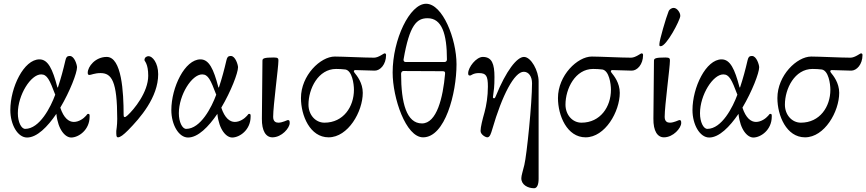

<svg xmlns="http://www.w3.org/2000/svg" viewBox="-20 -717 4611 1022"><path d="M124 15C177 15 233 -42 280 -111C289 -25 328 15 359 15C398 15 457 -25 457 -96C457 -105 458 -111 449 -111C445 -111 443 -107 438 -101C425 -86 400 -68 373 -68C346 -68 319 -89 301 -144C353 -232 390 -329 390 -359C390 -372 376 -419 352 -419C335 -419 332 -411 328 -395C317 -347 304 -299 289 -254C289 -252 288 -251 287 -251C286 -251 286 -252 285 -254C260 -349 236 -401 190 -401C107 -401 35 -252 35 -131C35 -54 74 15 124 15ZM114 -31C93 -31 75 -68 75 -114C75 -212 144 -321 199 -321C231 -321 244 -292 274 -213C250 -147 191 -31 114 -31Z M608 14C620 14 637 1 662 -24C726 -89 822 -199 822 -322C822 -383 791 -418 771 -418C761 -418 749 -412 749 -397C749 -391 769 -379 769 -314C769 -226 693 -134 659 -103C649 -94 647 -94 643 -94C638 -94 638 -102 638 -107C638 -226 628 -414 548 -414C487 -414 447 -362 447 -330C447 -320 450 -318 457 -318C464 -318 484 -328 515 -328C574 -328 604 -286 604 -84C604 -49 599 -23 599 -20C599 -1 598 14 608 14Z M981 15C1034 15 1090 -42 1137 -111C1146 -25 1185 15 1216 15C1255 15 1314 -25 1314 -96C1314 -105 1315 -111 1306 -111C1302 -111 1300 -107 1295 -101C1282 -86 1257 -68 1230 -68C1203 -68 1176 -89 1158 -144C1210 -232 1247 -329 1247 -359C1247 -372 1233 -419 1209 -419C1192 -419 1189 -411 1185 -395C1174 -347 1161 -299 1146 -254C1146 -252 1145 -251 1144 -251C1143 -251 1143 -252 1142 -254C1117 -349 1093 -401 1047 -401C964 -401 892 -252 892 -131C892 -54 931 15 981 15ZM971 -31C950 -31 932 -68 932 -114C932 -212 1001 -321 1056 -321C1088 -321 1101 -292 1131 -213C1107 -147 1048 -31 971 -31Z M1430 14C1480 14 1522 -36 1522 -62C1522 -73 1521 -78 1512 -78C1509 -78 1483 -64 1462 -64C1448 -64 1434 -70 1434 -95C1434 -155 1462 -358 1462 -394C1462 -405 1461 -411 1438 -411C1385 -411 1377 -406 1377 -394L1374 -86C1373 -19 1396 14 1430 14Z M1729 14C1833 14 1911 -123 1911 -223C1911 -276 1880 -314 1867 -330C1860 -338 1864 -344 1871 -344C1878 -344 1961 -341 1975 -341C2004 -341 2035 -374 2035 -424C2035 -429 2033 -433 2027 -433C2022 -433 1995 -410 1971 -410C1919 -410 1804 -416 1762 -416C1686 -416 1582 -316 1582 -195C1582 -102 1630 14 1729 14ZM1707 -64C1659 -64 1622 -106 1622 -160C1622 -245 1674 -350 1769 -350C1782 -350 1807 -349 1819 -347C1854 -340 1864 -272 1864 -239C1864 -149 1808 -64 1707 -64Z M2232 14C2349 14 2410 -220 2410 -375C2410 -510 2336 -697 2248 -697C2161 -697 2070 -507 2070 -331C2070 -196 2140 14 2232 14ZM2138 -387C2131 -387 2127 -394 2128 -400C2160 -586 2199 -620 2256 -620C2332 -620 2359 -537 2359 -400C2359 -393 2354 -387 2347 -387ZM2226 -60C2144 -60 2115 -169 2115 -324C2115 -331 2119 -339 2127 -339L2336 -338C2348 -338 2350 -334 2349 -323C2338 -198 2305 -60 2226 -60Z M2823 285C2839 285 2847 265 2847 235V-284C2847 -340 2807 -414 2769 -414C2732 -414 2674 -341 2619 -205C2614 -193 2612 -194 2609 -194C2606 -194 2603 -197 2604 -201C2609 -238 2612 -255 2612 -307C2612 -376 2599 -414 2550 -414C2515 -414 2472 -359 2472 -327C2472 -317 2475 -315 2482 -315C2489 -315 2498 -328 2529 -328C2568 -328 2577 -313 2577 -256C2577 -204 2569 -156 2559 -119C2548 -80 2538 -41 2538 -20C2538 -1 2564 14 2574 14C2588 14 2594 -8 2600 -28C2653 -211 2718 -335 2768 -335C2794 -335 2812 -310 2812 -274C2812 -169 2784 108 2771 161C2764 191 2755 217 2755 231C2754 266 2789 285 2823 285Z M3097 14C3201 14 3279 -123 3279 -223C3279 -276 3248 -314 3235 -330C3228 -338 3232 -344 3239 -344C3246 -344 3329 -341 3343 -341C3372 -341 3403 -374 3403 -424C3403 -429 3401 -433 3395 -433C3390 -433 3363 -410 3339 -410C3287 -410 3172 -416 3130 -416C3054 -416 2950 -316 2950 -195C2950 -102 2998 14 3097 14ZM3075 -64C3027 -64 2990 -106 2990 -160C2990 -245 3042 -350 3137 -350C3150 -350 3175 -349 3187 -347C3222 -340 3232 -272 3232 -239C3232 -149 3176 -64 3075 -64Z M3497 -471C3528 -471 3599 -608 3601 -631C3603 -647 3585 -675 3566 -675C3557 -675 3544 -669 3539 -657C3525 -623 3490 -502 3490 -484C3490 -475 3488 -471 3497 -471ZM3514 14C3564 14 3606 -36 3606 -62C3606 -73 3605 -78 3596 -78C3593 -78 3567 -64 3546 -64C3532 -64 3518 -70 3518 -95C3518 -155 3546 -358 3546 -394C3546 -405 3545 -411 3522 -411C3469 -411 3461 -406 3461 -394L3458 -86C3457 -19 3480 14 3514 14Z M3755 15C3808 15 3864 -42 3911 -111C3920 -25 3959 15 3990 15C4029 15 4088 -25 4088 -96C4088 -105 4089 -111 4080 -111C4076 -111 4074 -107 4069 -101C4056 -86 4031 -68 4004 -68C3977 -68 3950 -89 3932 -144C3984 -232 4021 -329 4021 -359C4021 -372 4007 -419 3983 -419C3966 -419 3963 -411 3959 -395C3948 -347 3935 -299 3920 -254C3920 -252 3919 -251 3918 -251C3917 -251 3917 -252 3916 -254C3891 -349 3867 -401 3821 -401C3738 -401 3666 -252 3666 -131C3666 -54 3705 15 3755 15ZM3745 -31C3724 -31 3706 -68 3706 -114C3706 -212 3775 -321 3830 -321C3862 -321 3875 -292 3905 -213C3881 -147 3822 -31 3745 -31Z M4265 14C4369 14 4447 -123 4447 -223C4447 -276 4416 -314 4403 -330C4396 -338 4400 -344 4407 -344C4414 -344 4497 -341 4511 -341C4540 -341 4571 -374 4571 -424C4571 -429 4569 -433 4563 -433C4558 -433 4531 -410 4507 -410C4455 -410 4340 -416 4298 -416C4222 -416 4118 -316 4118 -195C4118 -102 4166 14 4265 14ZM4243 -64C4195 -64 4158 -106 4158 -160C4158 -245 4210 -350 4305 -350C4318 -350 4343 -349 4355 -347C4390 -340 4400 -272 4400 -239C4400 -149 4344 -64 4243 -64Z"/></svg>

Font: EB Garamond
Style: Regular
Weight: 400
Designer: Georg Duffner and Octavio Pardo
Foundry: Georg Duffner
Version: Version 1.000;PS 001.000;hotconv 1.0.88;makeotf.lib2.5.64775